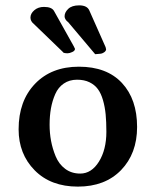

<svg xmlns="http://www.w3.org/2000/svg" viewBox="-20 -690 540 720"><path d="M49.8 -205.1Q49.8 -311.5 111.3 -375.7Q172.9 -439.9 275.9 -439.9Q380.4 -439.9 437.3 -378.9Q494.1 -317.9 494.1 -213.9Q494.1 -114.3 434.1 -52.2Q374 9.8 272 9.8Q170.4 9.8 110.1 -51.3Q49.8 -112.3 49.8 -205.1ZM269 -391.1Q240.2 -391.1 219.2 -376.7Q198.2 -362.3 187.3 -337.4Q176.3 -312.5 171.1 -283.9Q166 -255.4 166 -222.2Q166 -191.4 171.4 -162.1Q176.8 -132.8 188.7 -103.8Q200.7 -74.7 224.4 -56.9Q248 -39.1 280.8 -39.1Q323.2 -39.1 351.1 -84Q378.9 -128.9 378.9 -195.8Q378.9 -232.9 376.2 -261Q373.5 -289.1 366.2 -314.5Q358.9 -339.8 346.9 -356Q335 -372.1 315.4 -381.6Q295.9 -391.1 269 -391.1ZM145 -664.1Q174.8 -664.1 183.1 -647.9L256.8 -516.1Q261.2 -507.3 261.2 -506.8Q261.2 -499.5 251 -494.9Q240.7 -490.2 233.9 -490.2Q219.7 -490.2 215.8 -494.1H216.8Q198.7 -511.7 161.9 -547.1Q125 -582.5 106.9 -600.1Q94.2 -610.4 94.2 -624Q94.2 -639.2 108.6 -651.6Q123 -664.1 145 -664.1ZM276.9 -669.9Q306.6 -669.9 314.9 -650.9L376 -513.2Q377.9 -507.3 377.9 -504.9Q377.9 -502.4 375.7 -498.8Q373.5 -495.1 366.5 -491.5Q359.4 -487.8 349.1 -487.8Q336.9 -487.3 336.9 -486.8L233.9 -608.9V-607.9Q222.2 -618.2 222.2 -628.9Q222.2 -643.6 235.8 -656.7Q249.5 -669.9 276.9 -669.9Z"/></svg>

Font: Linear Smooth
Style: Bold
Weight: 700
Designer: Philipp H. Poll, Flanker
Foundry: Philipp H. Poll, reworked by Flanker
Version: Version 1.061 | FøM Fix